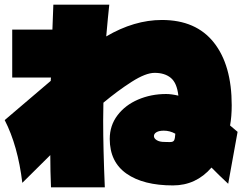

<svg xmlns="http://www.w3.org/2000/svg" viewBox="-26 -792 1046 817"><path d="M985 -231 945 -10Q902 -50 874 -79Q808 -3 710 -3Q584 -3 512.5 -53Q441 -103 441 -201Q441 -258 474 -301.5Q507 -345 562 -368.5Q617 -392 681 -392Q703 -392 733 -385Q727 -439 701 -460.5Q675 -482 632 -482Q594 -482 534.5 -444Q475 -406 414 -355L413 -278Q413 -160 420 5H191Q188 -64 188 -132L69 -14Q50 -172 -6 -281L190 -448Q190 -457 191 -462H26V-666H197L201 -772H439Q434 -727 426 -637Q545 -707 663 -707Q808 -707 884 -611Q960 -515 960 -344Q960 -296 953 -258ZM720 -223Q697 -236 671 -236Q651 -236 640 -229.5Q629 -223 629 -213Q629 -203 641 -195.5Q653 -188 674 -188Q680 -188 695.5 -187.5Q711 -187 715 -195Q719 -203 720 -223Z"/></svg>

Font: Mantou Sans
Style: Regular
Weight: 400
Designer: Mant0u / artakana
Foundry: Mant0u / artakana
Version: Version 1.001;October 22, 2023;FontCreator 14.0.0.2901 64-bi